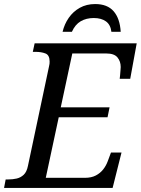

<svg xmlns="http://www.w3.org/2000/svg" viewBox="-41 -928 695 948"><path d="M-21 0 -13 -42H0Q22 -42 41.5 -46.5Q61 -51 76 -65Q91 -79 97 -109L201 -600Q203 -607 203.5 -613Q204 -619 204 -624Q204 -656 183.5 -664Q163 -672 134 -672H121L130 -714H634L602 -539H550Q551 -544 552 -557Q553 -570 554 -582.5Q555 -595 555 -597Q555 -625 539 -644.5Q523 -664 484 -664H316L259 -398H500L490 -349H249L185 -50H378Q410 -50 432 -61.5Q454 -73 468.5 -91.5Q483 -110 491 -132L507 -175H559L515 0ZM268 -771Q277 -809 298.5 -840Q320 -871 353 -889.5Q386 -908 429 -908Q489 -908 520 -872.5Q551 -837 555 -771H509Q505 -806 482 -822.5Q459 -839 422 -839Q385 -839 357.5 -823Q330 -807 314 -771Z"/></svg>

Font: Noto Serif
Style: Italic
Weight: 400
Italic angle: -12°
Designer: Monotype Design Team
Foundry: Monotype Imaging Inc.
Version: Version 2.013